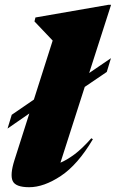

<svg xmlns="http://www.w3.org/2000/svg" viewBox="-20 -767 484 802"><path d="M29 -287.5 121.5 -351 200 -597.5 124 -677.5 128 -694 433 -747H444L352.5 -462L443.5 -524L426 -466.5L334 -404L232.5 -87.5Q259 -98.5 290.8 -122Q322.5 -145.5 361.5 -189.5L368 -185.5Q304.5 -78.5 233.8 -31.8Q163 15 102 15Q45 15 33 -11Q21 -37 40.5 -98.5L102.5 -293L11.5 -230Z"/></svg>

Font: Newsreader Display ExtraBold
Style: Italic
Weight: 800
Italic angle: -17°
Designer: Hugues Gentile
Foundry: Production Type
Version: Version 1.001